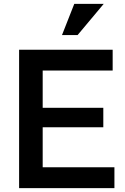

<svg xmlns="http://www.w3.org/2000/svg" viewBox="-20 -965 643 985"><path d="M567 -107V0H78V-710H558V-603H199V-412H510V-312H199V-107ZM378 -785H298L361 -945H512Z"/></svg>

Font: Rising Sun SemiBold
Style: Regular
Weight: 600
Designer: Matt McInerney, Pablo Impallari, Rodrigo Fuenzalida (Raleway font), Stephen Hutchings (Greek), Cristiano Sobral (main ch
Foundry: The Rising Sun Project Authors
Version: Version 4.327; ttfautohint (v1.8.4.7-5d5b-dirty)